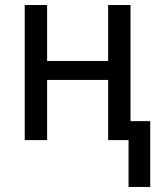

<svg xmlns="http://www.w3.org/2000/svg" viewBox="-20 -556 640 762"><path d="M409.2 0V-238.8H167V0H78.1V-536.1H167V-314H409.2V-536.1H498V-75.2H576.2V186H490.2V0Z"/></svg>

Font: Noto Mono
Style: Regular
Weight: 400
Designer: Monotype Design Team
Foundry: Monotype Imaging Inc.
Version: Version 1.00